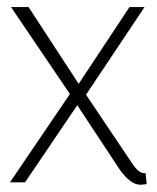

<svg xmlns="http://www.w3.org/2000/svg" viewBox="-20 -508 438 535"><path d="M385.7 -25.4H382.8Q367.2 -25.4 352.5 -46.9Q350.6 -49.8 349.6 -50.8L219.7 -244.1L382.8 -488.3H340.8L199.2 -274.4L59.6 -488.3H10.7L174.8 -246.1L7.8 0H49.8L195.3 -214.8L314.5 -34.2Q343.8 5.9 370.1 6.8Q376 6.8 388.7 4.9Z"/></svg>

Font: Yaldevi Colombo ExtraLight
Style: Regular
Weight: 275
Designer: Sol Matas, Denzil Rajitha, Kosala Senevirathne and Pathum Egodawatta
Foundry: Mooniak
Version: Version 1.020 ; ttfautohint (v1.6)